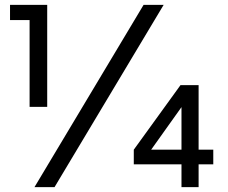

<svg xmlns="http://www.w3.org/2000/svg" viewBox="-20 -765 931 785"><path d="M101 -683H21V-745H173V-328H101ZM567 -745H649L203 0H121ZM722 -93H527V-153L718 -417H792V-153H852V-93H792V0H722ZM722 -153V-327L598 -153Z"/></svg>

Font: Eudoxus Sans
Style: Regular
Weight: 400
Designer: Stijn de Vries
Foundry: tokotype
Version: Version 2.005